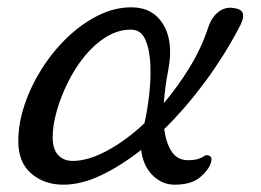

<svg xmlns="http://www.w3.org/2000/svg" viewBox="-20 -498 715 525"><path d="M153 7Q101 7 65.5 -23.5Q30 -54 30 -112Q30 -160 47 -211Q64 -262 94 -309.5Q124 -357 163.5 -395Q203 -433 248 -455.5Q293 -478 339 -478Q398 -478 426.5 -431Q455 -384 440 -306Q431 -260 428 -216Q467 -262 499 -314.5Q531 -367 549 -422Q559 -452 578 -466Q597 -480 619 -476Q642 -473 644.5 -459.5Q647 -446 633 -421Q593 -345 540.5 -274Q488 -203 429 -145Q434 -107 449.5 -83.5Q465 -60 494 -60Q510 -60 520.5 -63Q531 -66 538 -71Q544 -76 552.5 -72Q561 -68 557 -54Q552 -35 528 -14Q504 7 457 7Q423 7 397 -19Q371 -45 366 -88Q311 -45 257 -19Q203 7 153 7ZM179 -58Q221 -58 273 -86Q325 -114 375 -161Q383 -196 388 -239.5Q393 -283 391 -323.5Q389 -364 377 -390.5Q365 -417 338 -417Q303 -417 270.5 -397Q238 -377 211.5 -344.5Q185 -312 165.5 -272.5Q146 -233 135 -194Q124 -155 124 -123Q124 -90 139 -74Q154 -58 179 -58Z"/></svg>

Font: TsukuhouMincho
Style: Regular
Weight: 400
Designer: Iose
Foundry: Typographish
Version: Version 1.001; ttfautohint (v1.8.3)